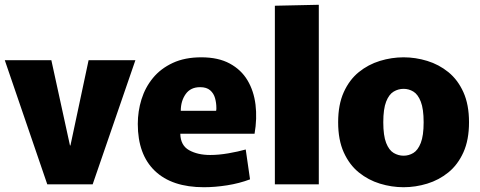

<svg xmlns="http://www.w3.org/2000/svg" viewBox="-21 -772 2012 804"><path d="M-1 -520H194L272 -163H274L350 -520H546L367 0H177Z M833 12Q699 12 627.5 -56.5Q556 -125 556 -253Q556 -306 571.5 -356Q587 -406 619.5 -445.5Q652 -485 702.5 -508.5Q753 -532 822 -532Q893 -532 941 -506Q989 -480 1015.5 -435.5Q1042 -391 1049 -333.5Q1056 -276 1045 -212H734Q735 -163 771 -143Q807 -123 859 -123Q895 -123 935.5 -130Q976 -137 1008 -146L1026 -21Q981 -4 930 4Q879 12 833 12ZM817 -407Q777 -407 756.5 -378Q736 -349 736 -308H884Q885 -312 885 -315Q885 -318 885 -321Q885 -341 879.5 -361Q874 -381 859 -394Q844 -407 817 -407Z M1130 -748 1314 -752V0H1130Z M1669 12Q1619 12 1570 -3Q1521 -18 1481.5 -50Q1442 -82 1418.5 -134Q1395 -186 1395 -260Q1395 -334 1418.5 -386Q1442 -438 1481.5 -470Q1521 -502 1570 -517Q1619 -532 1669 -532Q1719 -532 1768 -517Q1817 -502 1856.5 -470Q1896 -438 1919.5 -386Q1943 -334 1943 -260Q1943 -186 1919.5 -134Q1896 -82 1856.5 -50Q1817 -18 1768 -3Q1719 12 1669 12ZM1669 -120Q1691 -120 1710 -131.5Q1729 -143 1741 -173.5Q1753 -204 1753 -260Q1753 -316 1741 -346.5Q1729 -377 1710 -388.5Q1691 -400 1669 -400Q1647 -400 1627.5 -388.5Q1608 -377 1596 -346.5Q1584 -316 1584 -260Q1584 -204 1596 -173.5Q1608 -143 1627.5 -131.5Q1647 -120 1669 -120Z"/></svg>

Font: Murecho ExtraBold
Style: Regular
Weight: 800
Designer: Neil Summerour
Foundry: Positype
Version: Version 1.010; ttfautohint (v1.8.3)